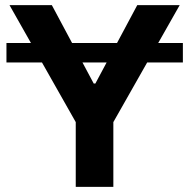

<svg xmlns="http://www.w3.org/2000/svg" viewBox="-20 -727 737 747"><path d="M691.5 -483.9H5.1V-559.7H691.5ZM181.7 -707 344.6 -402.1H351.1L514 -707H679.1L421 -251.9V0H274.7V-251.9L17 -707Z"/></svg>

Font: WEMIX Pretendard Variable
Style: Regular
Weight: 400
Designer: Base glyphs from Inter by Rasmus Andersson; Hangeul glyphs from Noto Sans CJK(Source Han Sans) by Jang Soo-young and Kan
Foundry: Kil Hyung-jin
Version: Version 1.000;Glyphs 3.2 (3208)